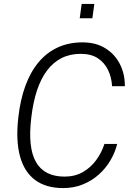

<svg xmlns="http://www.w3.org/2000/svg" viewBox="-20 -949 684 979"><path d="M302 10Q214.5 10 159 -31.2Q103.5 -72.5 81.8 -152.8Q60 -233 73.5 -350.5Q83.5 -440.5 109.5 -511.5Q135.5 -582.5 176.8 -631.8Q218 -681 274.2 -707Q330.5 -733 401 -733Q469.5 -733 518.2 -702.2Q567 -671.5 592.2 -620.5Q617.5 -569.5 616.5 -509.5H551.5Q549 -554.5 531 -592Q513 -629.5 478.8 -652Q444.5 -674.5 391.5 -674.5Q337 -674.5 294 -652.8Q251 -631 219.8 -589.5Q188.5 -548 168.5 -487.5Q148.5 -427 139.5 -349Q121 -196 163.8 -122.2Q206.5 -48.5 309 -48.5Q361.5 -48.5 401.8 -71.2Q442 -94 470 -132Q498 -170 512.5 -215H577.5Q567 -172 543.2 -131.5Q519.5 -91 484 -59.2Q448.5 -27.5 402.8 -8.8Q357 10 302 10ZM386.5 -856 396.5 -929H461L451 -856Z"/></svg>

Font: Public Sans Thin ExtraLight
Style: Italic
Weight: 250
Italic angle: -8°
Version: Version 2.001